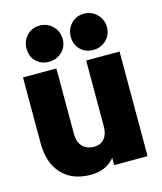

<svg xmlns="http://www.w3.org/2000/svg" viewBox="-113 -823 776 922"><g transform="rotate(-15 275.0 -362.0)"><path d="M344 -520H510V0H344V-36Q301 16 225 16Q133 16 81.5 -39.5Q30 -95 30 -193V-520H196V-194Q196 -154 217 -132Q238 -110 275 -110Q307 -110 325.5 -132Q344 -154 344 -194ZM82 -649Q82 -687 107.5 -713.5Q133 -740 171 -740Q209 -740 235.5 -713.5Q262 -687 262 -649Q262 -611 235.5 -585.5Q209 -560 171 -560Q132 -560 107 -585Q82 -610 82 -649ZM302 -649Q302 -687 327.5 -713.5Q353 -740 391 -740Q429 -740 455.5 -713.5Q482 -687 482 -649Q482 -611 455.5 -585.5Q429 -560 391 -560Q352 -560 327 -585Q302 -610 302 -649Z"/></g></svg>

Font: Akshar
Style: Bold
Weight: 700
Designer: Tall Chai
Foundry: Tall Chai
Version: Version 1.000